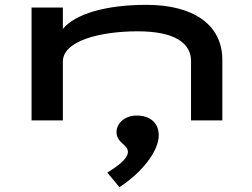

<svg xmlns="http://www.w3.org/2000/svg" viewBox="-20 -496 1040 791"><path d="M110 0H239V-242C239 -329 395 -367 548 -367C700 -367 767 -318 767 -245V0H896V-249C896 -397 773 -475 588 -476C414 -477 288 -437 239 -377V-465H110ZM472 275C561 218 634 129 634 61C634 11 599 -20 543 -20C493 -20 460 13 460 48C460 93 507 99 507 130C507 153 478 181 422 215Z"/></svg>

Font: Inconsolata UltraExpanded
Style: Bold
Weight: 700
Width: 9
Monospace: yes
Designer: Raph Levien, Cyreal, Brenton Simpson
Foundry: Raph Levien, Cyreal, Google
Version: Version 3.100